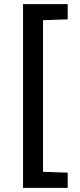

<svg xmlns="http://www.w3.org/2000/svg" viewBox="-20 -763 391 933"><path d="M92 -743V150H309V76L189 72V-665L309 -669V-743Z"/></svg>

Font: Saira UNSAM Medium
Style: Regular
Weight: 500
Designer: Hector Gatti with collaboration of the Omnibus-Type team
Foundry: Omnibus-Type
Version: Version 0.072;PS 000.072;hotconv 1.0.88;makeotf.lib2.5.64775